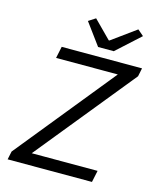

<svg xmlns="http://www.w3.org/2000/svg" viewBox="-125 -941 849 1028"><g transform="rotate(15 300.0 -426.5)"><path d="M114.7 -42.7 93.3 -65H497.8L484 0H16.6L26.2 -45.7L492.8 -621.3L520.8 -591.7H126.6L140.3 -656.7H585.6L576 -610.4ZM328.8 -706.3 240.1 -826.9 278.9 -852 374.4 -755.7H378.4L512.6 -853.2L545.8 -824.7L415.6 -706.3Z"/></g></svg>

Font: SourceCodeVF
Style: Italic
Weight: 200
Italic angle: -11°
Monospace: yes
Designer: Paul D. Hunt, Teo Tuominen
Foundry: Adobe
Version: Version 1.026;hotconv 1.1.0;makeotfexe 2.6.0